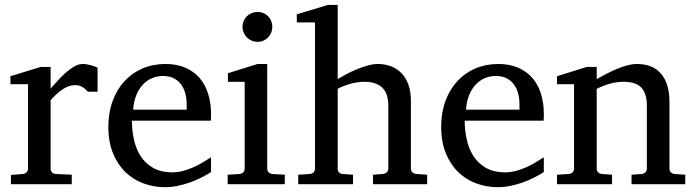

<svg xmlns="http://www.w3.org/2000/svg" viewBox="-20 -757 2856 789"><path d="M341.8 -379.9Q332 -391.1 319.3 -399.2Q306.6 -407.2 288.1 -407.2Q263.7 -407.2 238.8 -390.9Q213.9 -374.5 188 -345.2V-64Q188 -54.7 193.8 -48.8Q199.7 -43 209 -42L274.9 -39.1V0H24.9V-38.1L74.2 -42Q83 -43 89.1 -48.8Q95.2 -54.7 95.2 -64V-411.1H22.9V-443.8L147 -481.9H188V-393.1Q198.7 -404.8 214.1 -422.1Q229.5 -439.5 247.1 -455.6Q264.6 -471.7 283.4 -482.9Q302.2 -494.1 319.8 -494.1Q327.6 -494.1 336.4 -492.7Q345.2 -491.2 353.5 -489Q361.8 -486.8 368.9 -484.1Q376 -481.4 380.9 -479V-379.9Z M847.2 -49.8Q826.2 -36.6 803.5 -25.4Q780.8 -14.2 756.6 -5.9Q732.4 2.4 707.5 7.3Q682.6 12.2 657.2 12.2Q611.8 12.2 569.8 -3.2Q527.8 -18.6 495.8 -49.3Q463.9 -80.1 444.6 -126.7Q425.3 -173.3 425.3 -235.8Q425.3 -294.4 442.9 -342Q460.4 -389.6 491.7 -423.6Q522.9 -457.5 565.9 -475.8Q608.9 -494.1 660.2 -494.1Q706.5 -494.1 741.7 -478.8Q776.9 -463.4 800.3 -436.3Q823.7 -409.2 835.4 -371.3Q847.2 -333.5 847.2 -289.1V-275.9Q847.2 -268.1 846.2 -261.2H522Q522 -223.1 530 -185.1Q538.1 -147 557.1 -116.7Q576.2 -86.4 608.4 -67.6Q640.6 -48.8 689 -48.8Q710.4 -48.8 731.4 -54.4Q752.4 -60.1 772.7 -68.8Q793 -77.6 811.5 -88.6Q830.1 -99.6 847.2 -110.8ZM747.1 -328.1Q747.1 -353 741.2 -374.3Q735.4 -395.5 723.4 -411.1Q711.4 -426.8 693.1 -435.8Q674.8 -444.8 649.9 -444.8Q625 -444.8 603.5 -435.3Q582 -425.8 565.7 -407.7Q549.3 -389.6 539.3 -364Q529.3 -338.4 527.3 -306.2H747.1Z M915.5 0V-39.1L964.4 -42Q973.6 -43 979.5 -48.8Q985.4 -54.7 985.4 -64V-420.9H916.5V-456.1L1038.6 -494.1H1078.1V-64Q1078.1 -54.7 1084.2 -48.8Q1090.3 -43 1099.1 -42L1150.4 -39.1V0ZM1099.1 -647Q1099.1 -634.3 1094.5 -622.8Q1089.8 -611.3 1081.5 -603Q1073.2 -594.7 1062.3 -589.8Q1051.3 -585 1038.6 -585Q1025.9 -585 1014.4 -589.8Q1002.9 -594.7 994.6 -603Q986.3 -611.3 981.4 -622.8Q976.6 -634.3 976.6 -647Q976.6 -659.7 981.4 -670.9Q986.3 -682.1 994.6 -690.4Q1002.9 -698.7 1014.4 -703.4Q1025.9 -708 1038.6 -708Q1051.3 -708 1062.3 -703.4Q1073.2 -698.7 1081.5 -690.4Q1089.8 -682.1 1094.5 -670.9Q1099.1 -659.7 1099.1 -647Z M1512.7 0V-39.1L1553.7 -42Q1562.5 -43 1569.1 -48.8Q1575.7 -54.7 1575.7 -64V-321.8Q1575.7 -343.3 1571 -361.3Q1566.4 -379.4 1554.9 -392.6Q1543.5 -405.8 1524.4 -413.3Q1505.4 -420.9 1476.6 -420.9Q1463.4 -420.9 1448.7 -418.7Q1434.1 -416.5 1419.7 -412.6Q1405.3 -408.7 1391.8 -403.3Q1378.4 -397.9 1367.7 -392.1V-64Q1367.7 -54.7 1373 -48.8Q1378.4 -43 1387.7 -42L1430.7 -39.1V0H1205.6V-39.1L1253.4 -42Q1262.7 -43 1268.6 -48.8Q1274.4 -54.7 1274.4 -64V-665H1199.7V-698.2L1327.6 -736.8H1367.7V-432.1Q1381.3 -440.4 1401.4 -451.2Q1421.4 -461.9 1444.1 -471.4Q1466.8 -481 1490 -487.5Q1513.2 -494.1 1532.7 -494.1Q1561.5 -494.1 1586.2 -484.9Q1610.8 -475.6 1629.2 -457Q1647.5 -438.5 1658 -409.9Q1668.5 -381.3 1668.5 -342.8V-64Q1668.5 -54.7 1675 -48.8Q1681.6 -43 1690.4 -42L1735.4 -39.1V0Z M2214.8 -49.8Q2193.8 -36.6 2171.1 -25.4Q2148.4 -14.2 2124.3 -5.9Q2100.1 2.4 2075.2 7.3Q2050.3 12.2 2024.9 12.2Q1979.5 12.2 1937.5 -3.2Q1895.5 -18.6 1863.5 -49.3Q1831.5 -80.1 1812.3 -126.7Q1793 -173.3 1793 -235.8Q1793 -294.4 1810.5 -342Q1828.1 -389.6 1859.4 -423.6Q1890.6 -457.5 1933.6 -475.8Q1976.6 -494.1 2027.8 -494.1Q2074.2 -494.1 2109.4 -478.8Q2144.5 -463.4 2168 -436.3Q2191.4 -409.2 2203.1 -371.3Q2214.8 -333.5 2214.8 -289.1V-275.9Q2214.8 -268.1 2213.9 -261.2H1889.6Q1889.6 -223.1 1897.7 -185.1Q1905.8 -147 1924.8 -116.7Q1943.8 -86.4 1976.1 -67.6Q2008.3 -48.8 2056.6 -48.8Q2078.1 -48.8 2099.1 -54.4Q2120.1 -60.1 2140.4 -68.8Q2160.6 -77.6 2179.2 -88.6Q2197.8 -99.6 2214.8 -110.8ZM2114.7 -328.1Q2114.7 -353 2108.9 -374.3Q2103 -395.5 2091.1 -411.1Q2079.1 -426.8 2060.8 -435.8Q2042.5 -444.8 2017.6 -444.8Q1992.7 -444.8 1971.2 -435.3Q1949.7 -425.8 1933.3 -407.7Q1917 -389.6 1907 -364Q1897 -338.4 1895 -306.2H2114.7Z M2575.2 0V-39.1L2617.2 -42Q2626 -43 2632.1 -48.8Q2638.2 -54.7 2638.2 -64V-324.2Q2638.2 -371.6 2616.2 -396.2Q2594.2 -420.9 2542 -420.9Q2513.2 -420.9 2485.4 -412.8Q2457.5 -404.8 2432.1 -392.1V-64Q2432.1 -54.7 2438 -48.8Q2443.8 -43 2453.1 -42L2495.1 -39.1V0H2269V-39.1L2317.9 -42Q2327.1 -43 2333 -48.8Q2338.9 -54.7 2338.9 -64V-411.1H2269V-443.8L2391.1 -481.9H2432.1V-432.1Q2453.1 -443.8 2474.9 -455.1Q2496.6 -466.3 2518.1 -475.1Q2539.6 -483.9 2559.6 -489Q2579.6 -494.1 2597.2 -494.1Q2662.6 -494.1 2696.8 -453.6Q2731 -413.1 2731 -339.8V-64Q2731 -54.7 2737.1 -48.8Q2743.2 -43 2752 -42L2795.9 -39.1V0Z"/></svg>

Font: BabelStone Ogham Pictish
Style: Italic
Weight: 400
Italic angle: -30°
Designer: Andrew West
Foundry: BabelStone
Version: Version 1.02 March 14, 2022